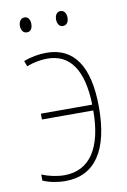

<svg xmlns="http://www.w3.org/2000/svg" viewBox="-82 -750 534 810"><g transform="rotate(-10 185.0 -345.0)"><path d="M56 -668C56 -651 64 -636 81 -636C97 -636 105 -649 105 -668C105 -686 97 -700 81 -700C64 -700 56 -684 56 -668ZM211 -668C211 -651 219 -636 235 -636C252 -636 260 -650 260 -668C260 -686 251 -700 235 -700C219 -700 211 -685 211 -668ZM132 10C259 10 325 -88 325 -272C325 -448 264 -537 146 -537C114 -537 80 -531 48 -519L57 -495C88 -507 119 -512 146 -512C243 -512 295 -437 299 -288H79V-263H299C299 -103 241 -15 132 -15C101 -15 64 -23 36 -35V-9C62 3 98 10 132 10Z"/></g></svg>

Font: Noto Sans Condensed Thin
Style: Regular
Weight: 100
Width: 3
Designer: Monotype Design Team
Foundry: Monotype Imaging Inc.
Version: Version 2.013